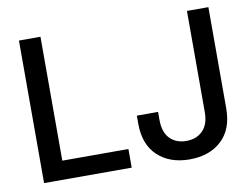

<svg xmlns="http://www.w3.org/2000/svg" viewBox="-79 -842 1267 965"><g transform="rotate(-10 555.0 -359.5)"><path d="M72.8 0V-727.5H182.6V-95.2H520V0ZM814.9 9.8Q714.4 9.8 652.6 -47.6Q590.8 -105 590.8 -211.4V-252.9H699.2V-210.9Q699.2 -148.9 730.7 -116.7Q762.2 -84.5 814.9 -84.5Q866.7 -84.5 898.4 -116.7Q930.2 -148.9 930.2 -210.9V-727.5H1039.6V-210.9Q1039.6 -104.5 978 -47.4Q916.5 9.8 814.9 9.8Z"/></g></svg>

Font: Inter 24pt Medium
Style: Regular
Weight: 500
Designer: Rasmus Andersson
Foundry: rsms
Version: Version 4.001;git-66647c0bb